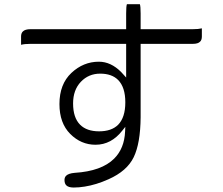

<svg xmlns="http://www.w3.org/2000/svg" viewBox="-20 -798 1040 894"><path d="M320.3 -316.4Q320.3 -378.9 356.4 -417Q392.6 -455.1 446.5 -455.1Q500.5 -455.1 529.8 -425.8Q563.5 -392.1 563.5 -321.5Q563.5 -251 529.8 -216.8Q499 -186.5 441.4 -186.5Q383.8 -186.5 353 -217.3Q320.3 -250 320.3 -316.4ZM570.8 -778.3Q567.4 -768.1 567.4 -735.4V-662.1H122.1Q96.7 -662.1 86.4 -651.4Q78.1 -643.6 78.1 -627.9V-589.4Q94.2 -593.8 122.1 -593.8H567.4V-437Q549.8 -457 543.9 -462.9Q496.1 -510.7 440.4 -510.7Q368.2 -510.7 312.5 -458.5Q256.8 -406.2 256.8 -313.5Q256.8 -224.6 307.1 -174.3Q357.4 -124 424.8 -124Q498.5 -124 550.3 -190.9L563.5 -207.5L562.5 -186Q559.1 -106.9 511.7 -59.6Q453.1 -1 327.6 6.8Q298.8 9.3 287.6 20.5Q280.3 28.3 280.3 40Q280.3 56.6 288.6 64.9Q298.8 75.2 323.2 75.2Q347.7 75.2 374.5 70.8Q427.7 62.5 485.4 36.6Q571.3 -1.5 602.5 -65.9Q633.8 -130.4 634.8 -252V-593.8H877.9Q901.9 -593.8 911.6 -604Q919.9 -611.8 919.9 -627.9V-666Q904.3 -662.1 877.9 -662.1H634.8V-735.4Q634.8 -768.6 631.3 -778.3Z"/></svg>

Font: YuPearl-Light
Style: Light
Weight: 300
Designer: Max Yao
Foundry: Max-Everyday
Version: Version 1.011; ttfautohint (v1.8.3)